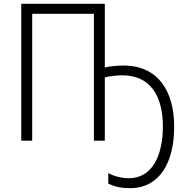

<svg xmlns="http://www.w3.org/2000/svg" viewBox="-20 -734 977 1002"><path d="M527 -382V-714H91V0H148V-662H470V0H527V-330C550 -336 586 -341 619 -341C765 -341 830 -232 830 -74C830 80 773 196 653 196C614 196 580 187 545 170V224C577 240 612 248 659 248C810 248 889 118 889 -72C889 -256 807 -392 624 -392C589 -392 552 -388 527 -382Z"/></svg>

Font: Noto Sans SemiCondensed Light
Style: Regular
Weight: 300
Width: 4
Designer: Monotype Design Team
Foundry: Monotype Imaging Inc.
Version: Version 2.013